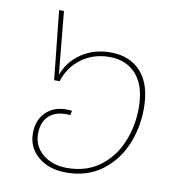

<svg xmlns="http://www.w3.org/2000/svg" viewBox="-77 -742 764 821"><g transform="rotate(10 304.5 -331.5)"><path d="M544 -319Q544 -235 512.5 -160.5Q481 -86 417.5 -39Q354 8 263 8Q189 8 142 -31.5Q95 -71 95 -133Q95 -190 129 -224Q163 -258 219 -258Q234 -258 243 -256L239 -237Q231 -238 220 -238Q172 -238 144.5 -211Q117 -184 117 -134Q117 -81 158.5 -46.5Q200 -12 264 -12Q348 -12 406.5 -56Q465 -100 493.5 -170Q522 -240 522 -317Q522 -412 479 -461.5Q436 -511 362 -511Q291 -511 239.5 -472.5Q188 -434 169 -372H145L114 -671H135L161 -398Q182 -457 236 -494Q290 -531 363 -531Q447 -531 495.5 -477Q544 -423 544 -319Z"/></g></svg>

Font: FiraGO Thin
Style: Italic
Weight: 100
Italic angle: -8°
Designer: bBox Type GmbH
Foundry: bBox Type GmbH
Version: Version 1.001